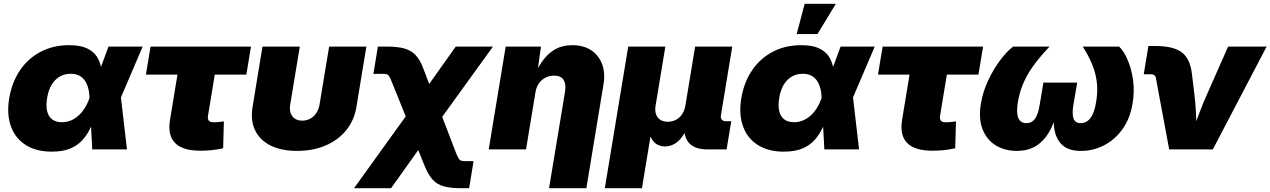

<svg xmlns="http://www.w3.org/2000/svg" viewBox="-20 -786 6683 1010"><path d="M252 11.7Q170.4 11.7 115.5 -23.2Q60.5 -58.1 37.6 -121.1Q14.6 -184.1 28.3 -269Q43 -354.5 85.7 -417Q128.4 -479.5 194.3 -513.9Q260.3 -548.3 343.3 -548.3Q402.3 -548.3 437 -532Q471.7 -515.6 488.8 -489.3Q505.9 -462.9 511.5 -431.6Q517.1 -400.4 517.6 -371.1H572.3L615.7 -276.9L647.9 0H465.3L450.7 -272Q449.7 -304.2 442.4 -327.9Q435.1 -351.6 422.6 -366.9Q410.2 -382.3 392.6 -390.1Q375 -397.9 352.1 -397.9Q318.8 -397.9 293.5 -382.8Q268.1 -367.7 251.2 -339.6Q234.4 -311.5 228 -271Q221.2 -230.5 227.8 -201.9Q234.4 -173.3 254.2 -158.2Q273.9 -143.1 305.7 -143.1Q329.6 -143.1 351.1 -151.6Q372.6 -160.2 391.1 -176.3Q409.7 -192.4 424.8 -215.8Q439.9 -239.3 450.2 -269L550.8 -541H730.5L614.3 -269L540 -177.7H481.9Q471.2 -147.5 456.3 -114.5Q441.4 -81.5 417 -52.7Q392.6 -23.9 353 -6.1Q313.5 11.7 252 11.7Z M1034.2 6.8Q940.4 6.8 900.6 -34.2Q860.8 -75.2 874.5 -156.7L913.6 -393.6H747.6L772 -541H1300.3L1275.9 -393.6H1109.9L1074.2 -177.7Q1071.3 -159.7 1078.6 -151.1Q1085.9 -142.6 1106.9 -142.6Q1116.7 -142.6 1133.5 -144.3Q1150.4 -146 1157.7 -147.5L1153.8 -5.9Q1120.1 1.5 1090.3 4.2Q1060.5 6.8 1034.2 6.8Z M1543 7.8Q1460 7.8 1403.3 -20.5Q1346.7 -48.8 1321.8 -100.8Q1296.9 -152.8 1308.6 -223.6L1360.8 -541H1557.1L1506.8 -236.8Q1502.4 -210.4 1509 -191.2Q1515.6 -171.9 1531.5 -161.6Q1547.4 -151.4 1569.8 -151.4Q1592.8 -151.4 1611.8 -161.6Q1630.9 -171.9 1643.8 -191.2Q1656.7 -210.4 1661.1 -236.8L1711.4 -541H1907.2L1855 -223.6Q1843.3 -152.8 1801 -100.8Q1758.8 -48.8 1692.6 -20.5Q1626.5 7.8 1543 7.8Z M1842.3 204.1 2192.4 -282.2H2263.7L2378.9 18.6Q2387.2 38.6 2392.6 47.6Q2397.9 56.6 2405.8 59.1Q2413.6 61.5 2428.2 61.5H2471.2L2447.8 204.1H2405.3Q2350.6 204.1 2314.9 194.3Q2279.3 184.6 2256.1 159.2Q2232.9 133.8 2213.9 86.9L2180.2 3.4L2037.1 204.1ZM2157.7 -65.9 2041.5 -354Q2033.2 -375 2027.8 -384Q2022.5 -393.1 2015.1 -395.3Q2007.8 -397.5 1992.2 -397.5H1944.3L1967.8 -541H2015.1Q2070.8 -541 2106.9 -531Q2143.1 -521 2166.7 -495.6Q2190.4 -470.2 2207.5 -423.8L2237.8 -344.2L2377.4 -541H2573.2L2230 -65.9Z M2796.9 -301.3 2747.1 0H2550.8L2640.1 -541H2825.7L2806.2 -400.9L2796.9 -401.9Q2816.9 -443.8 2842.8 -476.8Q2868.7 -509.8 2904.8 -529.1Q2940.9 -548.3 2990.7 -548.3Q3049.3 -548.3 3089.4 -522Q3129.4 -495.6 3147 -449.2Q3164.6 -402.8 3154.8 -342.8L3064.5 204.1H2868.2L2952.1 -302.2Q2959 -342.8 2944.8 -365.5Q2930.7 -388.2 2894.5 -388.2Q2871.1 -388.2 2850.3 -377.9Q2829.6 -367.7 2815.4 -348.1Q2801.3 -328.6 2796.9 -301.3Z M3161.6 204.1 3284.7 -541H3480L3428.7 -230.5Q3424.3 -204.1 3430.9 -185.1Q3437.5 -166 3453.4 -155.8Q3469.2 -145.5 3492.7 -145.5Q3516.6 -145.5 3535.9 -155.8Q3555.2 -166 3568.1 -185.1Q3581.1 -204.1 3585.4 -230.5L3636.7 -541H3832L3772.5 -180.7Q3770 -165.5 3776.6 -157Q3783.2 -148.4 3798.3 -148.4H3826.7L3802.2 0H3702.6Q3628.9 0 3599.6 -40Q3570.3 -80.1 3582.5 -154.3L3590.8 -203.6H3618.2Q3609.4 -148.9 3593.8 -112.5Q3578.1 -76.2 3559.1 -54.9Q3540 -33.7 3519.3 -24.7Q3498.5 -15.6 3479 -15.6Q3458 -15.6 3439.5 -24.7Q3420.9 -33.7 3408.2 -54.9Q3395.5 -76.2 3391.8 -112.5Q3388.2 -148.9 3397 -203.6H3424.3L3356.9 204.1Z M4103 11.7Q4021.5 11.7 3966.6 -23.2Q3911.6 -58.1 3888.7 -121.1Q3865.7 -184.1 3879.4 -269Q3894 -354.5 3936.8 -417Q3979.5 -479.5 4045.4 -513.9Q4111.3 -548.3 4194.3 -548.3Q4253.4 -548.3 4288.1 -532Q4322.8 -515.6 4339.8 -489.3Q4356.9 -462.9 4362.5 -431.6Q4368.2 -400.4 4368.7 -371.1H4423.3L4466.8 -276.9L4499 0H4316.4L4301.8 -272Q4300.8 -304.2 4293.5 -327.9Q4286.1 -351.6 4273.7 -366.9Q4261.2 -382.3 4243.7 -390.1Q4226.1 -397.9 4203.1 -397.9Q4169.9 -397.9 4144.5 -382.8Q4119.1 -367.7 4102.3 -339.6Q4085.4 -311.5 4079.1 -271Q4072.3 -230.5 4078.9 -201.9Q4085.4 -173.3 4105.2 -158.2Q4125 -143.1 4156.7 -143.1Q4180.7 -143.1 4202.1 -151.6Q4223.6 -160.2 4242.2 -176.3Q4260.7 -192.4 4275.9 -215.8Q4291 -239.3 4301.3 -269L4401.9 -541H4581.5L4465.3 -269L4391.1 -177.7H4333Q4322.3 -147.5 4307.4 -114.5Q4292.5 -81.5 4268.1 -52.7Q4243.7 -23.9 4204.1 -6.1Q4164.6 11.7 4103 11.7ZM4170.9 -606.9 4212.9 -766.1H4377L4280.3 -606.9Z M4885.3 6.8Q4791.5 6.8 4751.7 -34.2Q4711.9 -75.2 4725.6 -156.7L4764.6 -393.6H4598.6L4623 -541H5151.4L5127 -393.6H4960.9L4925.3 -177.7Q4922.4 -159.7 4929.7 -151.1Q4937 -142.6 4958 -142.6Q4967.8 -142.6 4984.6 -144.3Q5001.5 -146 5008.8 -147.5L5004.9 -5.9Q4971.2 1.5 4941.4 4.2Q4911.6 6.8 4885.3 6.8Z M5328.1 7.8Q5266.6 7.8 5219 -20.8Q5171.4 -49.3 5148.9 -105.5Q5126.5 -161.6 5140.1 -242.7Q5150.9 -305.7 5179 -364.7Q5207 -423.8 5242.2 -470.5Q5277.3 -517.1 5309.6 -541H5501Q5457 -494.6 5422.9 -449.5Q5388.7 -404.3 5366.5 -355.5Q5344.2 -306.6 5334.5 -249.5Q5325.2 -192.9 5336.7 -165.5Q5348.1 -138.2 5379.4 -138.2Q5407.7 -138.2 5424.3 -161.1Q5440.9 -184.1 5448.7 -231.9L5468.8 -351.6H5646.5L5626 -231.9Q5618.7 -184.1 5627.7 -161.1Q5636.7 -138.2 5665 -138.2Q5695.8 -138.2 5716.6 -165.5Q5737.3 -192.9 5746.1 -249.5Q5755.9 -307.1 5749.5 -356Q5743.2 -404.8 5724.1 -450Q5705.1 -495.1 5675.8 -541H5867.2Q5892.1 -517.1 5912.1 -470.5Q5932.1 -423.8 5940.4 -364.7Q5948.7 -305.7 5938 -242.7Q5924.8 -161.6 5884 -105.5Q5843.3 -49.3 5786.1 -20.8Q5729 7.8 5667 7.8Q5598.6 7.8 5564.9 -26.1Q5531.2 -60.1 5524.4 -120.6Q5517.6 -181.2 5529.8 -260.7H5554.7Q5540.5 -181.2 5513.7 -120.6Q5486.8 -60.1 5441.7 -26.1Q5396.5 7.8 5328.1 7.8Z M6130.4 0 6060.1 -377.4Q6058.6 -386.2 6051.8 -390.9Q6044.9 -395.5 6033.7 -395.5H5996.6L6021 -543.9H6059.6Q6152.8 -543.9 6196.8 -510.5Q6240.7 -477.1 6250 -397.9L6262.2 -296.9Q6269 -241.7 6271.7 -184.8Q6274.4 -127.9 6275.9 -63H6242.7Q6265.1 -127.9 6286.4 -184.8Q6307.6 -241.7 6332.5 -296.9L6440.4 -541H6643.1L6359.9 0Z"/></svg>

Font: Inter 17pt Black
Style: Italic
Weight: 900
Italic angle: -9.3988°
Version: Version 4.001;git-66647c0bb